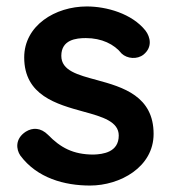

<svg xmlns="http://www.w3.org/2000/svg" viewBox="-20 -565 531 595"><path d="M259 10C352 10 456 -47 456 -150C456 -267 361 -295 280 -317C221 -333 170 -346 170 -392C170 -442 216 -447 246 -447C295 -447 334 -428 357 -399C374 -383 405 -380 425 -396C453 -419 446 -450 431 -470C389 -523 310 -545 249 -545C151 -545 55 -486 55 -387C55 -269 156 -242 239 -219C298 -203 348 -188 348 -145C348 -93 299 -87 270 -86C206 -86 167 -108 129 -147C106 -170 81 -170 60 -157C26 -135 30 -102 43 -83C95 -13 180 10 259 10Z"/></svg>

Font: Hotpoint
Style: Bold
Weight: 700
Designer: Andrew Paglinawan, Luciano Perondi, Riccardo Olocco
Foundry: CAST Cooperativa Anonima Servizi Tipografici
Version: Version 1.000;PS 2.1;hotconv 16.6.51;makeotf.lib2.5.65220